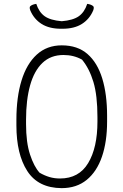

<svg xmlns="http://www.w3.org/2000/svg" viewBox="-20 -955 640 995"><path d="M300 -720Q382 -720 433.5 -675Q485 -630 510 -548Q535 -466 535 -355V-325Q535 -221 508.5 -143.5Q482 -66 429.5 -23Q377 20 299 20Q178 19 121.5 -68.5Q65 -156 65 -305V-335Q65 -451 91.5 -537.5Q118 -624 170.5 -672Q223 -720 300 -720ZM115 -312Q115 -217 135.5 -154.5Q156 -92 185 -60Q211 -45 236.5 -37.5Q262 -30 291 -30Q389 -30 437 -110Q485 -190 485 -325V-348Q485 -461 464 -530.5Q443 -600 405 -646Q362 -670 309 -670Q243 -670 200 -629Q157 -588 136 -512.5Q115 -437 115 -335ZM432 -935Q453 -932 463 -923Q469 -917 463 -901Q444 -856 404.5 -831Q365 -806 304 -806H296Q235 -806 195.5 -831Q156 -856 137 -901Q131 -917 137 -923Q147 -932 168 -935Q182 -892 211.5 -871Q241 -850 300 -845Q359 -850 388.5 -871Q418 -892 432 -935Z"/></svg>

Font: Recursive Mn Csl St Lt
Style: Regular
Weight: 300
Monospace: yes
Version: Version 1.079;hotconv 1.0.112;makeotfexe 2.5.65598; ttfautoh